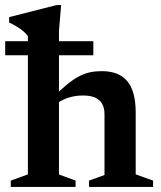

<svg xmlns="http://www.w3.org/2000/svg" viewBox="-26 -737 634 757"><path d="M325 -25 386 -47V-286.5Q386 -311 376.8 -327.5Q367.5 -344 348.8 -352.2Q330 -360.5 301.5 -360.5Q269 -360.5 240.5 -350.8Q212 -341 195.5 -326L177.5 -348Q211 -381.5 237.2 -403Q263.5 -424.5 285.5 -436Q307.5 -447.5 329.2 -452Q351 -456.5 375.5 -456.5Q443.5 -456.5 476.2 -416.5Q509 -376.5 509 -293.5V-49.5L577.5 -25V0H325ZM272 0H16.5V-25L84 -49.5V-594.5Q77 -604.5 66.5 -613.5Q56 -622.5 41.8 -631.2Q27.5 -640 10 -648.5V-669.5L197 -717H215L206.5 -615V-49L272 -25ZM-5.5 -519V-574.5H342V-519Z"/></svg>

Font: Newsreader 16pt 16pt SemiBold
Style: Regular
Weight: 600
Version: Version 1.003